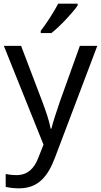

<svg xmlns="http://www.w3.org/2000/svg" viewBox="-20 -786 550 1046"><path d="M403 -756V-766H297C274 -721 231 -655 202 -618V-606H260C307 -642 378 -719 403 -756ZM1 -536 217 2 189 73C167 131 131 168 70 168C47 168 25 165 11 162V232C28 236 52 240 84 240C188 240 241 175 279 74L510 -536H415L306 -232C287 -177 268 -118 260 -85H256C248 -129 231 -177 211 -231L95 -536Z"/></svg>

Font: Noto Sans Hebrew Droid Medium
Style: Regular
Weight: 500
Designer: Monotype Design Team
Foundry: Monotype Imaging Inc.
Version: Version 1.100